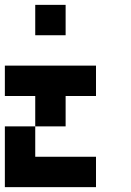

<svg xmlns="http://www.w3.org/2000/svg" viewBox="-20 -645 540 790"><path d="M250 -625V-500H125V-625ZM375 -375V-250H250V-125H125V-250H0V-375ZM125 -125V0H375V125H0V-125Z"/></svg>

Font: Bytesized
Style: Regular
Weight: 400
Monospace: yes
Designer: baltdev
Version: Version 1.000